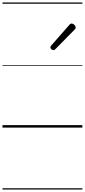

<svg xmlns="http://www.w3.org/2000/svg" viewBox="-20 -1030 685 1550"><path d="M410 -625Q404 -625 395.5 -632Q387 -639 387 -646Q387 -650 388.5 -654Q390 -658 394 -663L538 -827Q543 -834 548 -837Q553 -840 558 -840Q565 -840 573 -835Q581 -830 586 -822.5Q591 -815 591 -808Q591 -803 589.5 -799.5Q588 -796 583 -792L428 -634Q418 -625 410 -625ZM0 490H645V500H0ZM0 -20H645V0H0ZM0 -505H645V-500H0ZM0 -1010H645V-1000H0Z"/></svg>

Font: Playwrite AU VIC Guides
Style: Regular
Weight: 400
Designer: Veronika Burian, José Scaglione
Foundry: TypeTogether
Version: Version 1.003